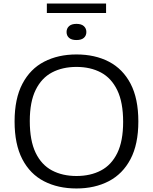

<svg xmlns="http://www.w3.org/2000/svg" viewBox="-20 -1057 865 1086"><path d="M412.5 9Q308 9 229 -31.8Q150 -72.5 106.2 -156.8Q62.5 -241 62.5 -370Q62.5 -499 106.8 -583.2Q151 -667.5 230 -708.2Q309 -749 412.5 -749Q517.5 -749 596.2 -708Q675 -667 718.8 -583Q762.5 -499 762.5 -370Q762.5 -241 718.2 -157Q674 -73 595 -32Q516 9 412.5 9ZM412.5 -61.5Q492 -61.5 551.2 -92.8Q610.5 -124 643.5 -191.5Q676.5 -259 676.5 -367.5Q676.5 -478.5 643.2 -547Q610 -615.5 550.8 -647Q491.5 -678.5 412.5 -678.5Q333.5 -678.5 274.2 -647.2Q215 -616 181.8 -548.5Q148.5 -481 148.5 -372.5Q148.5 -261.5 181.5 -193Q214.5 -124.5 274 -93Q333.5 -61.5 412.5 -61.5ZM412.5 -830.5Q384.5 -830.5 370.5 -843Q356.5 -855.5 356.5 -876Q356.5 -896 370.5 -909Q384.5 -922 412.5 -922Q440.5 -922 454.5 -909Q468.5 -896 468.5 -876Q468.5 -855.5 454.5 -843Q440.5 -830.5 412.5 -830.5ZM245 -983.5V-1037H580V-983.5Z"/></svg>

Font: Encode Sans Expanded
Style: Regular
Weight: 400
Width: 7
Designer: Multiple Designers
Foundry: Impallari Type
Version: Version 3.000; ttfautohint (v1.8.3) -l 8 -r 50 -G 200 -x 14 